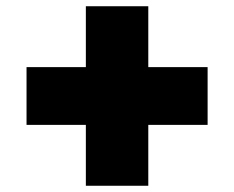

<svg xmlns="http://www.w3.org/2000/svg" viewBox="-20 -585 750 615"><path d="M65 -185V-370H255V-565H455V-370H645V-185H455V10H255V-185Z"/></svg>

Font: Jost* Black
Style: Regular
Weight: 900
Version: Version 3.7